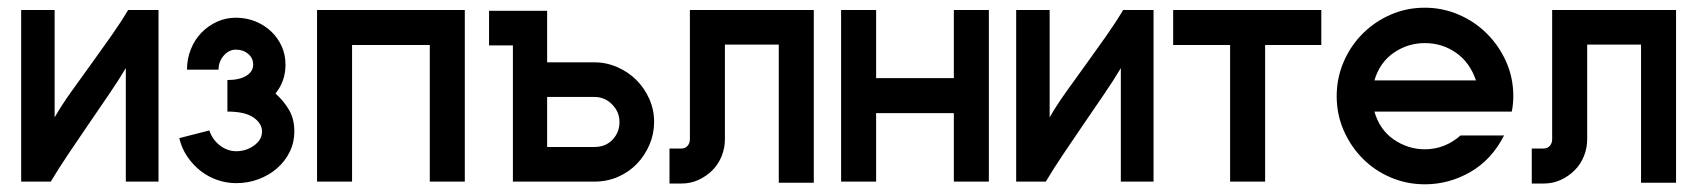

<svg xmlns="http://www.w3.org/2000/svg" viewBox="-20 -474 4412 499"><path d="M307 -2V-297Q288 -265 262 -227Q236 -189 209 -149.5Q182 -110 156.5 -72Q131 -34 112 -2H35V-448H122V-169Q141 -202 166.5 -237.5Q192 -273 218 -309Q244 -345 269 -380.5Q294 -416 313 -448H392V-2Z M466 -293Q466 -321 476 -346Q486 -371 503.5 -389Q521 -407 544 -417.5Q567 -428 593 -428Q620 -428 643.5 -418.5Q667 -409 684.5 -392.5Q702 -376 712 -354Q722 -332 722 -306Q722 -263 696 -231Q719 -210 732 -187Q745 -164 745 -132Q745 -104 733 -79.5Q721 -55 700.5 -37Q680 -19 652.5 -8.5Q625 2 594 2Q568 2 544 -6.5Q520 -15 500.5 -30.5Q481 -46 466.5 -67.5Q452 -89 446 -115L524 -135Q532 -111 551.5 -96Q571 -81 594 -81Q620 -81 640.5 -96Q661 -111 661 -132Q661 -153 639 -168.5Q617 -184 571 -184V-266Q602 -266 620 -277Q638 -288 638 -306Q638 -323 625 -334Q612 -345 593 -345Q575 -345 561.5 -329.5Q548 -314 548 -293Z M1188 -448V-2H1097V-357H895V-2H804V-448Z M1525 -312Q1556 -312 1584.5 -299.5Q1613 -287 1634 -266Q1655 -245 1667.5 -217Q1680 -189 1680 -157Q1680 -126 1668 -98Q1656 -70 1635.5 -48.5Q1615 -27 1586.5 -14.5Q1558 -2 1525 -2H1313V-356H1251V-446H1402V-312ZM1402 -92H1525Q1554 -92 1572 -111Q1590 -130 1590 -157Q1590 -183 1571 -202.5Q1552 -222 1525 -222H1402Z M2095 -448V1H2004V-358H1864V-112Q1864 -89 1855.5 -68Q1847 -47 1831.5 -31.5Q1816 -16 1795.5 -6.5Q1775 3 1751 3H1720V-88H1751Q1761 -88 1767 -95Q1773 -102 1773 -112V-448Z M2550 -448V-2H2459V-180H2257V-2H2166V-448H2257V-271H2459V-448Z M2893 -2V-297Q2874 -265 2848 -227Q2822 -189 2795 -149.5Q2768 -110 2742.5 -72Q2717 -34 2698 -2H2621V-448H2708V-169Q2727 -202 2752.5 -237.5Q2778 -273 2804 -309Q2830 -345 2855 -380.5Q2880 -416 2899 -448H2978V-2Z M3414 -357H3268V-2H3177V-357H3029V-448H3414Z M3683 -454Q3729 -454 3771 -436Q3813 -418 3844.5 -386.5Q3876 -355 3894.5 -313.5Q3913 -272 3913 -224Q3913 -203 3909 -184H3552Q3566 -136 3603 -111Q3640 -86 3683 -86Q3735 -86 3776 -122H3889Q3857 -59 3801.5 -27Q3746 5 3683 5Q3636 5 3594 -13Q3552 -31 3521 -62.5Q3490 -94 3472 -135.5Q3454 -177 3454 -224Q3454 -271 3472 -313Q3490 -355 3521.5 -386.5Q3553 -418 3594.5 -436Q3636 -454 3683 -454ZM3816 -265Q3800 -312 3764 -337Q3728 -362 3683 -362Q3639 -362 3602.5 -337Q3566 -312 3552 -265Z M4336 -448V1H4245V-358H4105V-112Q4105 -89 4096.5 -68Q4088 -47 4072.5 -31.5Q4057 -16 4036.5 -6.5Q4016 3 3992 3H3961V-88H3992Q4002 -88 4008 -95Q4014 -102 4014 -112V-448Z"/></svg>

Font: Fundamental  Brigade
Style: Regular
Weight: 400
Designer: Peter Wiegel, original typeface by Arno Drescher 1935
Foundry: Peter Wiegel
Version: Version 0.000 2012 initial release